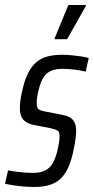

<svg xmlns="http://www.w3.org/2000/svg" viewBox="-32 -736 373 764"><path d="M104 8Q83 8 60.5 6Q38 4 19 1Q0 -2 -12 -5L0 -58Q6 -57 17.5 -55Q29 -53 42.5 -51.5Q56 -50 70.5 -49Q85 -48 99 -48Q129 -48 148.5 -58Q168 -68 179 -88.5Q190 -109 197 -139Q200 -153 202.5 -166.5Q205 -180 205 -193Q205 -212 197 -216.5Q189 -221 173 -225L102 -239Q73 -245 60 -260.5Q47 -276 47 -306Q47 -317 49 -335Q51 -353 56 -372Q65 -416 79.5 -444.5Q94 -473 113 -489Q132 -505 157.5 -511.5Q183 -518 214 -518Q234 -518 254 -516Q274 -514 291.5 -511.5Q309 -509 321 -505L309 -451Q300 -453 284.5 -456Q269 -459 251 -460.5Q233 -462 215 -462Q193 -462 174.5 -455.5Q156 -449 143 -431Q130 -413 122 -379Q118 -363 116 -350Q114 -337 114 -326Q114 -308 121 -302Q128 -296 144 -293L216 -279Q233 -276 245 -269.5Q257 -263 264 -250Q271 -237 271 -213Q271 -203 268.5 -183.5Q266 -164 261 -141Q253 -100 240.5 -71.5Q228 -43 209.5 -25.5Q191 -8 165.5 0Q140 8 104 8ZM185 -580 186 -585 240 -716H310L309 -711L235 -580Z"/></svg>

Font: Saira ExtraCondensed
Style: Italic
Weight: 400
Width: 2
Italic angle: -12°
Designer: Hector Gatti with collaboration of the Omnibus-Type team
Foundry: Omnibus-Type
Version: Version 1.101